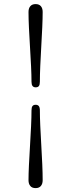

<svg xmlns="http://www.w3.org/2000/svg" viewBox="-20 -792 372 963"><path d="M180 -382Q180 -367 175 -360.5Q170 -354 159 -354Q148.5 -354 143.2 -360.8Q138 -367.5 138 -382Q138 -414.5 135.8 -460Q133.5 -505.5 130.5 -555.5Q127.5 -605.5 125.2 -652Q123 -698.5 123 -732Q123 -750.5 132.2 -761Q141.5 -771.5 158.5 -771.5Q176 -771.5 185 -761Q194 -750.5 194 -732Q194 -701.5 192 -655.8Q190 -610 187 -559.5Q184 -509 182 -462.2Q180 -415.5 180 -382ZM138 -238Q138 -253.5 143 -260Q148 -266.5 159 -266.5Q169.5 -266.5 174.8 -259.8Q180 -253 180 -238Q180 -206 182 -160.5Q184 -115 187 -65Q190 -15 192 31.5Q194 78 194 112Q194 130 185 140.8Q176 151.5 158.5 151.5Q141 151.5 132 140.8Q123 130 123 112Q123 81 125.2 35.5Q127.5 -10 130.5 -60.5Q133.5 -111 135.8 -157.8Q138 -204.5 138 -238Z"/></svg>

Font: Fraunces 28pt
Style: Regular
Weight: 400
Version: Version 1.000;[b76b70a41]